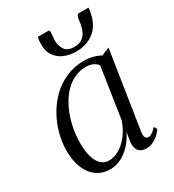

<svg xmlns="http://www.w3.org/2000/svg" viewBox="-185 -862 884 978"><g transform="rotate(-30 257.0 -373.5)"><path d="M405.5 -76.5Q402 -53 408.2 -43.8Q414.5 -34.5 425.5 -34.5Q434.5 -34.5 447.2 -42.5Q460 -50.5 473 -66L484 -48Q479 -40 465.8 -26Q452.5 -12 432.2 -0.8Q412 10.5 386.5 10.5Q358 10.5 343 -7.5Q328 -25.5 332 -61.5L340.5 -113.5Q325 -80.5 300 -52.2Q275 -24 243.2 -6.8Q211.5 10.5 176.5 10.5Q130 10.5 96.8 -13.2Q63.5 -37 45.8 -80Q28 -123 28 -182.5Q28 -231 41.2 -281Q54.5 -331 80 -376.5Q105.5 -422 142.8 -458Q180 -494 227.8 -515Q275.5 -536 333.5 -536Q359 -536 383.8 -529.8Q408.5 -523.5 429 -512L476 -531.5ZM394 -474Q384.5 -488 367.2 -496Q350 -504 326.5 -504Q284.5 -504 250 -485.2Q215.5 -466.5 189 -434.2Q162.5 -402 144.5 -360.8Q126.5 -319.5 117 -274Q107.5 -228.5 107.5 -183.5Q107.5 -132 118 -98.2Q128.5 -64.5 147.2 -48Q166 -31.5 191 -31.5Q216.5 -31.5 240.8 -43Q265 -54.5 286 -74.8Q307 -95 323 -121.2Q339 -147.5 349 -177.5ZM253 -758.5Q258.5 -758.5 259.8 -752.5Q261 -746.5 260.5 -738Q260 -730.5 258.8 -721Q257.5 -711.5 257 -703.5Q256 -670.5 271.8 -645.8Q287.5 -621 328.5 -621Q359.5 -621 377.5 -635.8Q395.5 -650.5 404.2 -674.5Q413 -698.5 415.5 -727Q416.5 -738 420.5 -748.2Q424.5 -758.5 432.5 -758.5H489.5Q489 -755 488.5 -749.5Q488 -744 485.5 -730.5Q473.5 -663.5 430 -629.5Q386.5 -595.5 326 -595.5Q287 -595.5 254.5 -609.2Q222 -623 203.2 -652Q184.5 -681 187 -726Q187 -734 188.2 -742.2Q189.5 -750.5 192 -758.5Z"/></g></svg>

Font: Merriweather 96pt Light
Style: Italic
Weight: 300
Italic angle: -7.8°
Version: Version 2.101